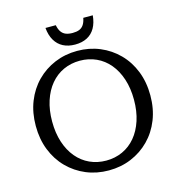

<svg xmlns="http://www.w3.org/2000/svg" viewBox="-129 -1011 1051 1133"><g transform="rotate(-15 397.0 -444.5)"><path d="M397 10Q323 10 259.5 -16.5Q196 -43 148 -91.5Q100 -140 73.5 -207Q47 -274 47 -355Q47 -436 73.5 -503Q100 -570 148 -618.5Q196 -667 259.5 -693.5Q323 -720 397 -720Q471 -720 534.5 -693.5Q598 -667 646 -618.5Q694 -570 720.5 -503Q747 -436 747 -355Q747 -274 720.5 -207Q694 -140 646 -91.5Q598 -43 534.5 -16.5Q471 10 397 10ZM397 -50Q451 -50 497 -71Q543 -92 576.5 -132Q610 -172 628.5 -228.5Q647 -285 647 -355Q647 -425 628.5 -481.5Q610 -538 576.5 -578Q543 -618 497 -639Q451 -660 397 -660Q343 -660 297 -639Q251 -618 217.5 -578Q184 -538 165.5 -481.5Q147 -425 147 -355Q147 -285 165.5 -228.5Q184 -172 217.5 -132Q251 -92 297 -71Q343 -50 397 -50ZM397 -759Q439 -759 470 -775Q501 -791 519 -822.5Q537 -854 541 -899H483Q478 -873 467.5 -857.5Q457 -842 440.5 -835.5Q424 -829 400 -829Q376 -829 359 -835.5Q342 -842 331 -857.5Q320 -873 315 -899H252Q256 -854 274.5 -822.5Q293 -791 324 -775Q355 -759 397 -759Z"/></g></svg>

Font: Roboto Serif 20pt
Style: Regular
Weight: 400
Designer: Greg Gazdowicz
Foundry: Commercial Type
Version: Version 1.008